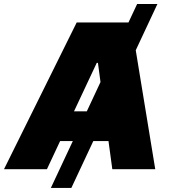

<svg xmlns="http://www.w3.org/2000/svg" viewBox="-54 -839 847 952"><path d="M178.7 0H-34.2L326.2 -727.5H583L626 -819.3H726.6L619.1 -589.8L715.8 0H502.9L483.9 -139.6H408.7L299.8 92.8H198.2L307.1 -139.6H244.1ZM425.8 -527.3 313 -287.1H376.5L444.3 -432.1L431.6 -527.3Z"/></svg>

Font: Inter Tight Black
Style: Italic
Weight: 900
Italic angle: -9.39999°
Designer: Rasmus Andersson
Foundry: rsms
Version: Version 3.004; ttfautohint (v1.8.4.7-5d5b)